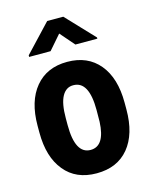

<svg xmlns="http://www.w3.org/2000/svg" viewBox="-114 -826 727 912"><g transform="rotate(-15 249.0 -370.0)"><path d="M247.6 -423.3Q211.9 -423.8 192.4 -388.7Q172.9 -353.5 172.9 -281.2V-246.6Q172.9 -105 248.5 -105Q318.4 -105 323.7 -223.1L324.2 -281.2Q324.2 -423.3 247.6 -423.3ZM34.2 -281.2Q34.2 -401.4 90.8 -469.7Q147.5 -538.1 248 -538.1Q348.6 -538.1 405.3 -469.7Q461.9 -401.4 461.9 -280.3V-246.6Q461.9 -126 405.8 -58.1Q349.6 9.8 248 9.8Q146.5 9.8 90.8 -58.6Q34.2 -127 34.2 -247.6ZM415.5 -607.4H307.6L246.6 -677.7L185.5 -607.4H80.1V-615.2L207 -750H286.1L415.5 -613.3Z"/></g></svg>

Font: RobotoCondensed-Bold
Style: Bold
Weight: 700
Designer: Google
Version: Version 2.001240; 2014